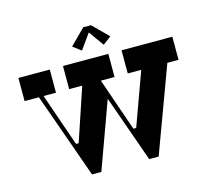

<svg xmlns="http://www.w3.org/2000/svg" viewBox="-122 -1048 1316 1194"><g transform="rotate(-15 535.5 -451.0)"><path d="M536 -860 606 -762 659 -802 561 -900H511L413 -802L466 -762ZM1031 -700H704V-551H791L667 -210H649L531 -551H619V-700H327V-551H411L297 -211H280L162 -551H242V-700H40V-551H132L327 -2H387L543 -431L695 -2H756L959 -551H1031Z"/></g></svg>

Font: Space Cowgirl Bold
Style: Regular
Weight: 700
Designer: Valery Marier
Foundry: Valery Marier
Version: Version 1.000;hotconv 1.0.109;makeotfexe 2.5.65596